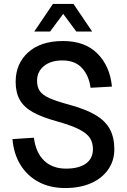

<svg xmlns="http://www.w3.org/2000/svg" viewBox="-20 -933 640 969"><path d="M309 16Q232 16 174.5 -15Q117 -46 83 -101.5Q49 -157 43 -231L151 -238Q161 -162 203 -122Q245 -82 313 -82Q378 -82 413.5 -107.5Q449 -133 449 -180Q449 -212 434.5 -235.5Q420 -259 380.5 -279.5Q341 -300 266 -321Q193 -341 147.5 -366Q102 -391 80.5 -428Q59 -465 59 -520Q59 -612 122.5 -669Q186 -726 298 -726Q409 -726 472 -662.5Q535 -599 545 -496L437 -490Q429 -551 394 -589.5Q359 -628 295 -628Q236 -628 201.5 -599.5Q167 -571 167 -525Q167 -494 181 -473.5Q195 -453 230 -437.5Q265 -422 328 -405Q413 -382 463 -352Q513 -322 535 -280Q557 -238 557 -180Q557 -122 526 -77.5Q495 -33 439.5 -8.5Q384 16 309 16ZM153 -774 247 -913H351L445 -774H365L299 -863L233 -774Z"/></svg>

Font: Geist Mono Medium
Style: Regular
Weight: 500
Monospace: yes
Designer: Basement.studio, Andrés Briganti, Mateo Zaragoza
Foundry: Basement.studio, Vercel, Andrés Briganti, Guido Ferreyra, Mateo Zaragoza
Version: Version 1.500; ttfautohint (v1.8.4.7-5d5b)